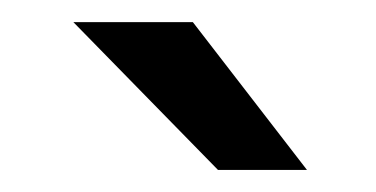

<svg xmlns="http://www.w3.org/2000/svg" viewBox="-20 -735 343 175"><path d="M155.8 -714.8 259.8 -580.1H178.7L46.9 -714.8Z"/></svg>

Font: Moulpali
Style: Regular
Weight: 400
Designer: Danh Hong
Version: Version 8.002; ttfautohint (v1.8.3)